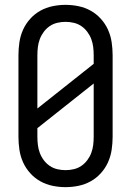

<svg xmlns="http://www.w3.org/2000/svg" viewBox="-20 -763 540 791"><path d="M250 8Q223 8 196.5 2.5Q170 -3 146.5 -16Q123 -29 104.5 -49.5Q86 -70 75 -94.5Q64 -119 60 -146Q56 -173 56 -200V-535Q56 -562 60 -589Q64 -616 75 -640.5Q86 -665 104.5 -685.5Q123 -706 146.5 -719Q170 -732 196.5 -737.5Q223 -743 250 -743Q277 -743 303.5 -737.5Q330 -732 353.5 -719Q377 -706 395.5 -685.5Q414 -665 425 -640.5Q436 -616 440 -589Q444 -562 444 -535V-200Q444 -173 440 -146Q436 -119 425 -94.5Q414 -70 395.5 -49.5Q377 -29 353.5 -16Q330 -3 303.5 2.5Q277 8 250 8ZM134 -316 366 -500V-535Q366 -552 364 -569Q362 -586 356 -602Q350 -618 339.5 -632Q329 -646 315 -655.5Q301 -665 284 -669Q267 -673 250 -673Q233 -673 216 -669Q199 -665 185 -655.5Q171 -646 160.5 -632Q150 -618 144 -602Q138 -586 136 -569Q134 -552 134 -535ZM250 -62Q267 -62 284 -66Q301 -70 315 -79.5Q329 -89 339.5 -103Q350 -117 356 -133Q362 -149 364 -166Q366 -183 366 -200V-419L134 -235V-200Q134 -183 136 -166Q138 -149 144 -133Q150 -117 160.5 -103Q171 -89 185 -79.5Q199 -70 216 -66Q233 -62 250 -62Z"/></svg>

Font: Iosevka Fixed
Style: Regular
Weight: 400
Monospace: yes
Designer: Belleve Invis
Foundry: Belleve Invis
Version: Version 33.2.4